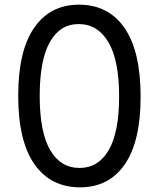

<svg xmlns="http://www.w3.org/2000/svg" viewBox="-20 -793 680 822"><path d="M58 -383Q58 -576 126.5 -674.5Q195 -773 318 -773Q444 -773 513 -673.5Q582 -574 582 -379Q582 -187 514 -89Q446 9 323 9Q197 9 127.5 -90Q58 -189 58 -383ZM490 -380Q490 -535 444 -612.5Q398 -690 317 -690Q237 -690 193.5 -613Q150 -536 150 -382Q150 -228 194.5 -151Q239 -74 321 -74Q401 -74 445.5 -150.5Q490 -227 490 -380Z"/></svg>

Font: Open Sauce Two
Style: Regular
Weight: 400
Designer: Alfredo Marco Pradil
Foundry: Creative Sauce Fz LLC
Version: Version 1.477